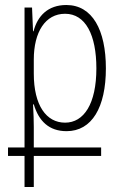

<svg xmlns="http://www.w3.org/2000/svg" viewBox="-20 -514 493 767"><path d="M78 233H115V109H384V75H115V-6C115 -29 114 -63 112 -97H115C135 -30 176 10 246 10C347 10 403 -85 403 -241C403 -394 349 -494 245 -494C172 -494 130 -451 114 -389H112L108 -484H78V75H12V109H78ZM240 -24C165 -24 115 -93 115 -220V-276C115 -386 161 -459 240 -459C322 -459 365 -374 365 -241C365 -99 315 -24 240 -24Z"/></svg>

Font: Noto Sans Armenian Condensed ExtraLight
Style: Regular
Weight: 200
Width: 3
Designer: Monotype Design Team
Foundry: Monotype Imaging Inc.
Version: Version 2.008